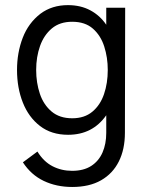

<svg xmlns="http://www.w3.org/2000/svg" viewBox="-20 -518 591 749"><path d="M46.4 0ZM46.4 0ZM261.7 211.4Q200.2 211.4 150.6 187.7Q101.1 164.1 69.3 115.2L126 73.2Q149.9 112.3 184.8 130.4Q219.7 148.4 261.2 148.4Q306.2 148.4 335.7 129.4Q365.2 110.4 379.9 76.9Q394.5 43.5 394.5 0V-68.4Q341.3 7.8 245.6 7.8Q180.7 7.8 136.2 -26.4Q91.8 -60.5 69.1 -117.9Q46.4 -175.3 46.4 -245.1Q46.4 -312.5 68.6 -370.4Q90.8 -428.2 137.7 -464.4Q182.6 -498 245.1 -498Q294.9 -498 332.8 -477.5Q370.6 -457 394.5 -421.4V-487.8H468.3L467.3 0Q467.3 64.5 443.6 111.8Q419.9 159.2 374.3 185.3Q328.6 211.4 261.7 211.4ZM261.7 -56.6Q309.6 -56.6 340.3 -82.3Q371.1 -107.9 385.7 -150.6Q400.4 -193.4 400.4 -245.1Q400.4 -293.5 386.7 -336.4Q373 -379.4 342.5 -406.2Q312 -433.1 261.7 -433.1Q213.4 -433.1 182.4 -407.2Q151.4 -381.3 136.2 -338.6Q121.1 -295.9 121.1 -245.1Q121.1 -195.3 135.5 -152.3Q149.9 -109.4 181.2 -83Q212.4 -56.6 261.7 -56.6Z"/></svg>

Font: Acari Sans
Style: Regular
Weight: 400
Designer: Alfredo Marco Pradil and Stefan Peev
Foundry: Hanken Design Co.
Version: Version 1.045;February 4, 2021;FontCreator 13.0.0.2655 64-bi